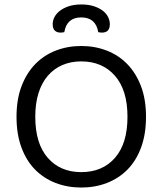

<svg xmlns="http://www.w3.org/2000/svg" viewBox="-20 -827 729 860"><path d="M634 -304Q634 -226 612 -166.5Q590 -107 551 -67.5Q512 -28 459 -7.5Q406 13 344 13Q282 13 229 -7.5Q176 -28 137 -67.5Q98 -107 76 -166.5Q54 -226 54 -304Q54 -382 76.5 -441Q99 -500 138 -540Q177 -580 230 -600.5Q283 -621 344 -621Q405 -621 458 -600.5Q511 -580 550 -540Q589 -500 611.5 -441Q634 -382 634 -304ZM551 -304Q551 -424 494.5 -488Q438 -552 344 -552Q297 -552 259 -535.5Q221 -519 194 -487.5Q167 -456 152.5 -410Q138 -364 138 -304Q138 -184 194 -120Q250 -56 344 -56Q439 -56 495 -120Q551 -184 551 -304ZM344 -749Q279 -749 268 -683Q264 -682 260 -681.5Q256 -681 251 -681Q235 -681 225.5 -690Q216 -699 216 -719Q216 -735 224 -750.5Q232 -766 248 -778.5Q264 -791 288 -799Q312 -807 344 -807Q377 -807 401 -799Q425 -791 441 -778.5Q457 -766 464.5 -750Q472 -734 472 -719Q472 -681 437 -681Q428 -681 420 -683Q409 -749 344 -749Z"/></svg>

Font: Baloo Bhai 2
Style: Regular
Weight: 400
Designer: Supriya Tembe, Noopur Datye and Ek Type
Foundry: Ek Type
Version: Version 1.640;PS 1.000;hotconv 16.6.51;makeotf.lib2.5.65220;